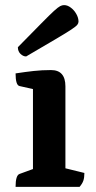

<svg xmlns="http://www.w3.org/2000/svg" viewBox="-20 -732 377 752"><path d="M41 0Q41 -46 57 -50.9L120.1 -73.9L109.1 -58.6V-395.4L121.1 -380.4L56.4 -395Q41 -398.4 41 -444.5Q79.5 -450.4 111.9 -454Q144.3 -457.6 179.8 -457.6Q236.2 -457.6 236.2 -393.8V-61.9L224.2 -75.8L310.5 -54.6Q310.5 -36.4 306.5 -24.6Q302.6 -12.9 291.6 0ZM82.4 -510.9Q70.8 -510.9 60.4 -520.8Q50 -530.7 50 -547.1Q108.6 -606.5 141.6 -640.2Q174.7 -673.9 191.2 -689Q207.8 -704.1 215.7 -708Q223.5 -712 230.9 -712Q244.5 -712 257.5 -702Q270.6 -692.1 279 -677.1Q287.5 -662.1 287.5 -647.1Q287.5 -641.2 282.8 -635Q278.2 -628.9 259.1 -616.2Q240.1 -603.5 198.3 -578.9Q156.6 -554.3 82.4 -510.9Z"/></svg>

Font: Petrona
Style: Regular
Weight: 400
Designer: Ringo R. Seeber
Foundry: Ringo R. Seeber
Version: Version 2.001; ttfautohint (v1.8.3)